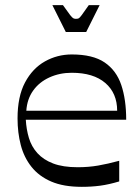

<svg xmlns="http://www.w3.org/2000/svg" viewBox="-20 -710 544 744"><path d="M297 14Q226 14 178.5 -6.5Q131 -27 102 -63.5Q73 -100 60.5 -148Q48 -196 48 -251Q48 -336 77 -390.5Q106 -445 154 -472Q202 -499 258 -499Q340 -499 385.5 -468Q431 -437 450 -380.5Q469 -324 469 -246H80Q82 -209 92 -175.5Q102 -142 125 -116.5Q148 -91 186 -76.5Q224 -62 281 -62Q323 -62 360.5 -68.5Q398 -75 442 -87V-7Q402 5 368.5 9.5Q335 14 297 14ZM434 -281Q434 -349 388 -388.5Q342 -428 258 -428Q211 -428 171.5 -410Q132 -392 108.5 -359Q85 -326 82 -281ZM235 -586 183 -690H224Q243 -663 251.5 -652Q260 -641 264.5 -639Q269 -637 274 -637Q281 -637 285 -639Q289 -641 297 -652Q305 -663 324 -690H366L314 -586Z"/></svg>

Font: Ojuju Medium
Style: Regular
Weight: 500
Designer: Chisaokwu Joboson, Mirko Velimirovic
Foundry: Udi Foundry
Version: Version 1.000